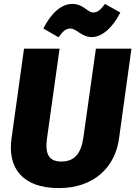

<svg xmlns="http://www.w3.org/2000/svg" viewBox="-20 -944 693 983"><path d="M449 -754C507 -754 561 -810 596 -880L517 -924C497 -896 481 -880 457 -880C428 -880 407 -924 350 -924C288 -924 236 -866 202 -798L280 -753C300 -782 316 -798 341 -798C370 -798 400 -754 449 -754ZM653 -695H471L407 -241C395 -158 362 -117 294 -117C230 -117 209 -156 221 -238L285 -695H103L39 -235C18 -85 94 19 281 19C464 19 569 -91 589 -232Z"/></svg>

Font: Fira Sans ExtraBold
Style: Italic
Weight: 800
Italic angle: -8°
Designer: bBox Type GmbH & Carrois Corporate GbR & Edenspiekermann AG
Foundry: bBox Type GmbH & Carrois Corporate GbR & Edenspiekermann AG
Version: Version 4.301;PS 004.301;hotconv 1.0.88;makeotf.lib2.5.64775